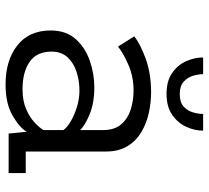

<svg xmlns="http://www.w3.org/2000/svg" viewBox="-50 -689 750 690"><g transform="rotate(90 325.0 -344.0)"><path d="M283.5 11Q197 11 143.2 -31.2Q89.5 -73.5 89.5 -151.5Q89.5 -206 120 -240.5Q150.5 -275 197.8 -291.5Q245 -308 294 -308Q350 -308 391.5 -290.8Q433 -273.5 447.5 -256.5V-339Q447.5 -380.5 426.8 -404.5Q406 -428.5 373.5 -438.8Q341 -449 305.5 -449Q255 -449 211.5 -429.8Q168 -410.5 147.5 -393L110.5 -451.5Q136.5 -472.5 190 -492.2Q243.5 -512 312 -512Q348.5 -512 386 -503.8Q423.5 -495.5 455 -476.8Q486.5 -458 505.5 -426.8Q524.5 -395.5 524.5 -349.5V-61.5H602V0H460L453.5 -65Q439.5 -40 396 -14.5Q352.5 11 283.5 11ZM300.5 -50Q342.5 -50 372.2 -63Q402 -76 420.5 -93.5Q439 -111 447.5 -125V-197Q437.5 -210.5 415 -223.8Q392.5 -237 363.5 -245.8Q334.5 -254.5 305.5 -254.5Q270.5 -254.5 238.5 -244.2Q206.5 -234 186 -211.8Q165.5 -189.5 165.5 -154.5Q165.5 -101 202.2 -75.5Q239 -50 300.5 -50ZM317 -567.5Q271.5 -567.5 242.5 -587.5Q213.5 -607.5 200 -637.8Q186.5 -668 186.5 -699H246.5Q246.5 -682.5 252.2 -663Q258 -643.5 273.5 -629.2Q289 -615 318 -615Q348 -615 363.2 -629.2Q378.5 -643.5 384 -663Q389.5 -682.5 389.5 -699H449.5Q449.5 -668 435.5 -637.8Q421.5 -607.5 392.2 -587.5Q363 -567.5 317 -567.5Z"/></g></svg>

Font: Trispace Light
Style: Regular
Weight: 300
Designer: Tyler Finck
Foundry: Etcetera Type Company
Version: Version 1.210; ttfautohint (v1.8.3)